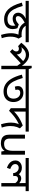

<svg xmlns="http://www.w3.org/2000/svg" viewBox="1777 -2515 738 4352"><g transform="rotate(90 2146.0 -339.0)"><path d="M401 -63Q342 -63 288 -84Q234 -105 186.5 -151.5Q139 -198 99.5 -275.5Q60 -353 29 -465L105 -485Q139 -362 181 -285.5Q223 -209 278 -174Q333 -139 404 -139Q478 -139 516 -171Q554 -203 554 -268Q554 -299 546 -321Q538 -343 530 -358H590Q562 -329 531.5 -306Q501 -283 466.5 -270Q432 -257 391 -257Q352 -257 322 -272Q292 -287 275 -315.5Q258 -344 258 -384Q258 -428 289 -473.5Q320 -519 394 -553Q374 -552 348.5 -551.5Q323 -551 298 -551H-10V-622H927V-551H614Q590 -551 571 -552Q552 -553 535 -554Q451 -516 408 -485Q365 -454 350 -428.5Q335 -403 335 -380Q335 -352 351 -340Q367 -328 387 -328Q425 -328 455 -345.5Q485 -363 523 -396L609 -365Q618 -345 624 -315.5Q630 -286 630 -254Q630 -204 607.5 -160.5Q585 -117 534.5 -90Q484 -63 401 -63ZM801 -205Q801 -156 809 -111Q817 -66 836 -10L761 7Q743 -51 733 -106.5Q723 -162 723 -222Q723 -275 732.5 -317Q742 -359 755 -388Q679 -389 625.5 -407.5Q572 -426 536 -460.5Q500 -495 475 -543L551 -559Q567 -530 591.5 -507.5Q616 -485 655 -472Q694 -459 751 -459Q765 -459 778 -460Q791 -461 806 -462L845 -392Q821 -347 811 -304Q801 -261 801 -205Z M1643 -622V-551H1538V0H1461V-396L1483 -332Q1442 -392 1408 -434.5Q1374 -477 1343.5 -504Q1313 -531 1282 -543.5Q1251 -556 1215 -556Q1175 -556 1142.5 -541Q1110 -526 1083 -501Q1056 -476 1033 -447L1025 -445Q1041 -455 1056.5 -460Q1072 -465 1091 -465Q1149 -465 1176 -433.5Q1203 -402 1203 -356Q1203 -345 1202 -335Q1201 -325 1199 -320L1182 -326Q1194 -339 1205 -351Q1216 -363 1228.5 -375Q1241 -387 1254 -400L1378 -516L1427 -463L1143 -195L1084 -250L1166 -328L1130 -285L1100 -262Q1115 -279 1125.5 -298.5Q1136 -318 1136 -343Q1136 -368 1121 -383Q1106 -398 1077 -398Q1061 -398 1046 -394Q1031 -390 1015 -380L939 -452Q979 -505 1021 -544.5Q1063 -584 1109 -606.5Q1155 -629 1208 -629Q1264 -629 1309 -608Q1354 -587 1396 -545.5Q1438 -504 1484 -441L1466 -446Q1463 -470 1462 -498Q1461 -526 1461 -558V-688H1514L1537 -622Z M2040 -50Q1958 -50 1887 -90.5Q1816 -131 1759.5 -222Q1703 -313 1662 -466L1738 -486Q1773 -362 1814.5 -282Q1856 -202 1910.5 -164Q1965 -126 2038 -126Q2085 -126 2117 -137.5Q2149 -149 2168.5 -170Q2188 -191 2197 -218.5Q2206 -246 2206 -278Q2206 -320 2190 -354.5Q2174 -389 2145 -409Q2116 -429 2077 -429Q2037 -429 2019.5 -412Q2002 -395 2002 -367Q2002 -357 2004 -346Q2006 -335 2011 -321L1934 -306Q1928 -325 1924.5 -343Q1921 -361 1921 -380Q1921 -419 1940.5 -445.5Q1960 -472 1994.5 -486Q2029 -500 2073 -500Q2135 -500 2182 -471.5Q2229 -443 2256 -392Q2283 -341 2283 -274Q2283 -211 2256.5 -160.5Q2230 -110 2176 -80Q2122 -50 2040 -50ZM2350 -622V-551H1623V-622Z M2953 -622V-551H2499V-253L2485 -273Q2525 -318 2576 -357Q2627 -396 2687 -428.5Q2747 -461 2815 -486L2880 -422Q2861 -387 2849.5 -354Q2838 -321 2832.5 -285Q2827 -249 2827 -205Q2827 -156 2835 -111Q2843 -66 2862 -10L2787 7Q2769 -51 2759 -106.5Q2749 -162 2749 -222Q2749 -263 2755 -299Q2761 -335 2771.5 -363.5Q2782 -392 2793 -410L2805 -405Q2748 -382 2694 -349Q2640 -316 2588 -273Q2536 -230 2481 -175L2422 -215V-551H2330V-622Z M3476 -536V0H3404L3391 -71H3387Q3370 -43 3343 -25Q3316 -7 3284 1.5Q3252 10 3217 10Q3153 10 3109.5 -10.5Q3066 -31 3044 -74Q3022 -117 3022 -185V-536H3111V-191Q3111 -127 3140 -95Q3169 -63 3230 -63Q3319 -63 3353.5 -113Q3388 -163 3388 -257V-536Z M4302 -622V-551H4197V0H4120V-335L4126 -309Q4104 -341 4079.5 -360Q4055 -379 4026 -379Q4011 -379 3995.5 -373.5Q3980 -368 3969.5 -353Q3959 -338 3959 -307Q3959 -296 3959.5 -287.5Q3960 -279 3961 -271L3896 -266Q3892 -307 3874 -335.5Q3856 -364 3830 -379Q3804 -394 3774 -394Q3747 -394 3728 -383.5Q3709 -373 3699 -355.5Q3689 -338 3689 -316Q3689 -276 3718.5 -248Q3748 -220 3802 -201L3775 -127Q3727 -142 3689 -168Q3651 -194 3629 -232Q3607 -270 3607 -320Q3607 -365 3629 -397.5Q3651 -430 3688 -448Q3725 -466 3769 -466Q3822 -466 3860 -446.5Q3898 -427 3930 -384L3915 -383Q3925 -416 3953.5 -433.5Q3982 -451 4013 -451Q4049 -451 4075 -437Q4101 -423 4132 -397L4123 -382Q4122 -403 4121 -424Q4120 -445 4120 -467V-551H3551V-622Z"/></g></svg>

Font: hexlbangla05
Style: Book
Weight: 400
Designer: Jelle Bosma - Monotype Design Team
Foundry: Monotype Imaging Inc.
Version: Version 2.003